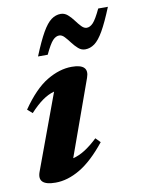

<svg xmlns="http://www.w3.org/2000/svg" viewBox="-79 -723 585 791"><g transform="rotate(-10 213.5 -327.5)"><path d="M32 -43 148 -357.5Q122.5 -350.5 97.8 -332.8Q73 -315 46 -285.5L25.5 -303.5Q79.5 -382 132.8 -413.8Q186 -445.5 237 -445.5Q312 -445.5 291.5 -389.5L178 -73.5Q203 -79.5 228.2 -95.5Q253.5 -111.5 282 -138.5L301 -119Q244.5 -48.5 192.2 -17.8Q140 13 89.5 13Q11 13 32 -43ZM427 -663Q402 -601.5 382.5 -567.5Q363 -533.5 344.5 -520Q326 -506.5 305 -506.5Q289 -506.5 276.2 -517.8Q263.5 -529 252.2 -544Q241 -559 230.5 -570.2Q220 -581.5 208.5 -581.5Q194.5 -581.5 181.5 -567.8Q168.5 -554 148.5 -511.5H108Q133 -573 152.5 -607Q172 -641 190.5 -654.5Q209 -668 230 -668Q246 -668 259 -656.8Q272 -645.5 283 -630.5Q294 -615.5 304.8 -604.2Q315.5 -593 326.5 -593Q340.5 -593 353.5 -606.8Q366.5 -620.5 386.5 -663Z"/></g></svg>

Font: Newsreader Text
Style: Bold Italic
Weight: 700
Italic angle: -17°
Designer: Hugues Gentile
Foundry: Production Type
Version: Version 1.001